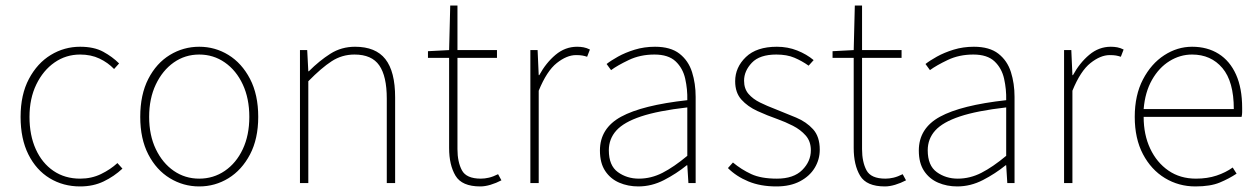

<svg xmlns="http://www.w3.org/2000/svg" viewBox="-20 -658 4522 690"><path d="M268 12Q207 12 158.5 -17.5Q110 -47 82 -103Q54 -159 54 -238Q54 -318 84 -374.5Q114 -431 162.5 -460.5Q211 -490 268 -490Q318 -490 351 -472Q384 -454 408 -430L390 -410Q368 -433 337.5 -447.5Q307 -462 268 -462Q217 -462 176 -433.5Q135 -405 110.5 -354.5Q86 -304 86 -238Q86 -172 108.5 -122Q131 -72 172 -44Q213 -16 268 -16Q309 -16 343 -32.5Q377 -49 402 -72L420 -52Q390 -24 352.5 -6Q315 12 268 12Z M696 12Q639 12 590.5 -17.5Q542 -47 513 -103Q484 -159 484 -238Q484 -318 513 -374.5Q542 -431 590.5 -460.5Q639 -490 696 -490Q753 -490 801 -460.5Q849 -431 878.5 -374.5Q908 -318 908 -238Q908 -159 878.5 -103Q849 -47 801 -17.5Q753 12 696 12ZM696 -16Q747 -16 788 -44Q829 -72 852.5 -122Q876 -172 876 -238Q876 -304 852.5 -354.5Q829 -405 788 -433.5Q747 -462 696 -462Q645 -462 604.5 -433.5Q564 -405 540 -354.5Q516 -304 516 -238Q516 -172 540 -122Q564 -72 604.5 -44Q645 -16 696 -16Z M1058 0V-478H1084L1088 -402H1090Q1128 -440 1167.5 -465Q1207 -490 1256 -490Q1330 -490 1365 -445.5Q1400 -401 1400 -308V0H1370V-304Q1370 -384 1343 -423Q1316 -462 1254 -462Q1209 -462 1172 -438Q1135 -414 1088 -366V0Z M1706 12Q1640 12 1617 -26.5Q1594 -65 1594 -126V-450H1518V-474L1594 -478L1598 -638H1624V-478H1766V-450H1624V-122Q1624 -76 1640 -46Q1656 -16 1708 -16Q1722 -16 1737 -19.5Q1752 -23 1770 -32L1782 -10Q1763 0 1743 6Q1723 12 1706 12Z M1886 0V-478H1912L1916 -388H1918Q1942 -432 1976.5 -461Q2011 -490 2054 -490Q2066 -490 2077 -488Q2088 -486 2100 -480L2090 -454Q2081 -457 2072.5 -458.5Q2064 -460 2050 -460Q2017 -460 1981 -431.5Q1945 -403 1916 -332V0Z M2274 12Q2237 12 2205.5 -1.5Q2174 -15 2155 -43.5Q2136 -72 2136 -117Q2136 -197 2212 -238.5Q2288 -280 2450 -298Q2451 -337 2442.5 -375Q2434 -413 2408 -437.5Q2382 -462 2332 -462Q2281 -462 2240 -442.5Q2199 -423 2176 -406L2160 -428Q2175 -440 2201 -454.5Q2227 -469 2261 -479.5Q2295 -490 2334 -490Q2390 -490 2422 -465Q2454 -440 2467 -399Q2480 -358 2480 -310V0H2454L2450 -64H2448Q2411 -34 2366.5 -11Q2322 12 2274 12ZM2276 -16Q2320 -16 2361 -37Q2402 -58 2450 -98V-272Q2345 -260 2283.5 -239.5Q2222 -219 2195 -189Q2168 -159 2168 -118Q2168 -63 2200.5 -39.5Q2233 -16 2276 -16Z M2770 12Q2713 12 2669.5 -6Q2626 -24 2596 -54L2614 -74Q2644 -49 2679.5 -32.5Q2715 -16 2772 -16Q2832 -16 2863 -47Q2894 -78 2894 -118Q2894 -150 2875.5 -171Q2857 -192 2829.5 -206Q2802 -220 2774 -230Q2737 -243 2702 -259Q2667 -275 2644.5 -300Q2622 -325 2622 -366Q2622 -416 2660.5 -453Q2699 -490 2772 -490Q2811 -490 2845 -476.5Q2879 -463 2904 -442L2886 -422Q2862 -439 2835 -450.5Q2808 -462 2770 -462Q2710 -462 2682 -432.5Q2654 -403 2654 -368Q2654 -339 2670 -320.5Q2686 -302 2711.5 -289.5Q2737 -277 2766 -266Q2804 -251 2841 -235.5Q2878 -220 2902 -193.5Q2926 -167 2926 -120Q2926 -85 2908 -55Q2890 -25 2855 -6.5Q2820 12 2770 12Z M3160 12Q3094 12 3071 -26.5Q3048 -65 3048 -126V-450H2972V-474L3048 -478L3052 -638H3078V-478H3220V-450H3078V-122Q3078 -76 3094 -46Q3110 -16 3162 -16Q3176 -16 3191 -19.5Q3206 -23 3224 -32L3236 -10Q3217 0 3197 6Q3177 12 3160 12Z M3420 12Q3383 12 3351.5 -1.5Q3320 -15 3301 -43.5Q3282 -72 3282 -117Q3282 -197 3358 -238.5Q3434 -280 3596 -298Q3597 -337 3588.5 -375Q3580 -413 3554 -437.5Q3528 -462 3478 -462Q3427 -462 3386 -442.5Q3345 -423 3322 -406L3306 -428Q3321 -440 3347 -454.5Q3373 -469 3407 -479.5Q3441 -490 3480 -490Q3536 -490 3568 -465Q3600 -440 3613 -399Q3626 -358 3626 -310V0H3600L3596 -64H3594Q3557 -34 3512.5 -11Q3468 12 3420 12ZM3422 -16Q3466 -16 3507 -37Q3548 -58 3596 -98V-272Q3491 -260 3429.5 -239.5Q3368 -219 3341 -189Q3314 -159 3314 -118Q3314 -63 3346.5 -39.5Q3379 -16 3422 -16Z M3804 0V-478H3830L3834 -388H3836Q3860 -432 3894.5 -461Q3929 -490 3972 -490Q3984 -490 3995 -488Q4006 -486 4018 -480L4008 -454Q3999 -457 3990.5 -458.5Q3982 -460 3968 -460Q3935 -460 3899 -431.5Q3863 -403 3834 -332V0Z M4276 12Q4216 12 4166.5 -18Q4117 -48 4087.5 -104Q4058 -160 4058 -238Q4058 -316 4087.5 -372.5Q4117 -429 4164 -459.5Q4211 -490 4264 -490Q4319 -490 4359.5 -464.5Q4400 -439 4422 -390Q4444 -341 4444 -270Q4444 -263 4444 -255Q4444 -247 4442 -238H4090Q4090 -174 4113.5 -124Q4137 -74 4179 -45Q4221 -16 4278 -16Q4319 -16 4352 -27Q4385 -38 4410 -56L4424 -34Q4397 -16 4363.5 -2Q4330 12 4276 12ZM4090 -266H4414Q4414 -365 4373 -413.5Q4332 -462 4264 -462Q4221 -462 4183 -438.5Q4145 -415 4120 -371Q4095 -327 4090 -266Z"/></svg>

Font: Source Sans Variable
Style: Regular
Weight: 200
Designer: Paul D. Hunt
Foundry: Adobe Systems Incorporated
Version: Version 3.006;hotconv 1.0.111;makeotfexe 2.5.65597